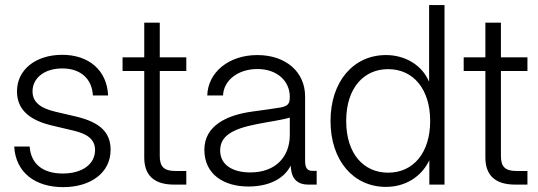

<svg xmlns="http://www.w3.org/2000/svg" viewBox="-20 -748 2178 778"><path d="M235.8 10.3C347.7 10.3 428.2 -47.9 428.2 -141.1C428.2 -213.4 382.8 -252.9 289.6 -275.4L204.1 -295.4C145.5 -309.1 111.8 -333 111.8 -377.9C111.8 -431.2 159.2 -470.7 232.4 -470.7C307.1 -470.7 353 -428.2 356.4 -361.3H418C413.6 -463.9 338.9 -525.9 232.4 -525.9C123.5 -525.9 48.8 -464.8 48.8 -377.9C48.8 -305.2 97.7 -261.2 190.9 -239.3L275.9 -219.2C331.1 -206.5 365.2 -185.1 365.2 -140.1C365.2 -84 314.9 -44.9 234.4 -44.9C152.3 -44.9 105 -85 100.1 -154.3H37.6C43.5 -47.4 124.5 10.3 235.8 10.3Z M564.5 -656.2V-515.6H476.6V-460.4H564.5V-109.9C564.5 -37.1 605 0 685.1 0H734.9V-55.2H690.4C645 -55.2 627.4 -72.3 627.4 -115.7V-460.4H734.9V-515.6H627.4V-656.2Z M986.3 7.8C1081.1 7.8 1136.2 -32.2 1157.7 -77.1L1159.2 -62.5C1163.6 -21.5 1188 0 1228 0H1263.2V-55.7H1245.6C1224.6 -55.7 1216.3 -67.9 1216.3 -97.2V-357.4C1216.3 -456.5 1138.2 -524.9 1022.9 -524.9C906.2 -524.9 822.8 -454.6 819.8 -361.3H883.8C886.2 -421.9 943.8 -468.3 1022.9 -468.3C1102.1 -468.3 1154.3 -420.9 1154.3 -355C1154.3 -326.2 1145.5 -318.4 1117.2 -312.5C1085.9 -307.6 1049.8 -302.2 1002 -295.9C900.9 -282.2 808.1 -239.7 808.1 -141.1C808.1 -41 887.7 7.8 986.3 7.8ZM994.1 -49.3C922.4 -49.3 872.1 -80.1 872.1 -138.2C872.1 -195.8 919.4 -225.1 1018.6 -244.6C1076.2 -256.3 1117.7 -260.7 1154.3 -271.5V-201.7C1154.3 -112.3 1096.7 -49.3 994.1 -49.3Z M1543.9 9.3C1621.6 9.3 1687 -30.8 1719.2 -97.7H1719.7V0H1781.2V-727.5H1718.8V-418.5H1717.8C1689.5 -484.4 1621.6 -524.9 1543.9 -524.9C1412.1 -524.9 1319.3 -417.5 1319.3 -257.8C1319.3 -98.1 1411.6 9.3 1543.9 9.3ZM1552.7 -48.3C1454.6 -48.3 1382.8 -123.5 1382.8 -257.8C1382.8 -392.1 1454.6 -467.8 1552.7 -467.8C1656.2 -467.8 1723.1 -385.3 1723.1 -257.8C1723.1 -130.4 1656.2 -48.3 1552.7 -48.3Z M1946.8 -656.2V-515.6H1858.9V-460.4H1946.8V-109.9C1946.8 -37.1 1987.3 0 2067.4 0H2117.2V-55.2H2072.8C2027.3 -55.2 2009.8 -72.3 2009.8 -115.7V-460.4H2117.2V-515.6H2009.8V-656.2Z"/></svg>

Font: Raveo Display Display Light
Style: Regular
Weight: 300
Designer: Jakub Foglar, Rasmus Andersson (Inter)
Foundry: Jakubfoglar.com
Version: Version 1.100;Glyphs 3.2.3 (3260)